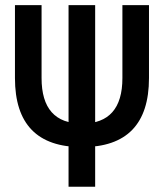

<svg xmlns="http://www.w3.org/2000/svg" viewBox="-20 -713 626 733"><path d="M293 -151.4Q37.1 -151.4 37.1 -415V-693.4H138.7V-415Q138.7 -241.2 293 -241.2Q447.3 -241.2 447.3 -415V-693.4H548.8V-415Q548.8 -151.4 293 -151.4ZM241.7 -200.2H343.3V0H241.7ZM343.3 -200.2H241.7V-693.4H343.3Z"/></svg>

Font: Cascadia Mono
Style: Regular
Weight: 400
Monospace: yes
Designer: Aaron Bell
Foundry: Saja Typeworks
Version: Version 2404.023